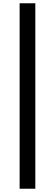

<svg xmlns="http://www.w3.org/2000/svg" viewBox="-20 -871 336 1174"><path d="M100 -851H196V283H100Z"/></svg>

Font: Noto Sans Tobesmart edit
Style: Bold
Weight: 700
Designer: Ryoko NISHIZUKA  (kana & ideographs); Paul D. Hunt (Latin, Greek & Cyrillic); Wenlong ZHANG  (bopomofo); Sandoll Communi
Foundry: Adobe Systems Incorporated
Version: Version 1.005 Oct 7, 2021